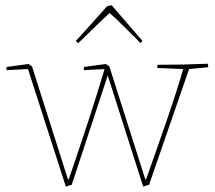

<svg xmlns="http://www.w3.org/2000/svg" viewBox="-20 -694 805 720"><path d="M227 6 85 -435 5 -431Q3 -437 5 -443L87 -454L100 -445L235 -21L238 -22Q255 -72 274.5 -129.5Q294 -187 312.5 -244Q331 -301 346 -349Q361 -397 370 -428L372 -435L295 -431Q293 -437 295 -443Q315 -446 336 -448.5Q357 -451 377 -454L390 -445L525 -21L528 -22Q546 -73 567 -132.5Q588 -192 608 -250.5Q628 -309 643.5 -357.5Q659 -406 667 -435L570 -439Q570 -441 570 -444.5Q570 -448 571 -451Q621 -451 665.5 -452Q710 -453 759 -455Q761 -447 761 -442L689 -435L539 -1Q534 0 528 2Q522 4 517 6L384 -411L249 -1Q244 0 238 2Q232 4 227 6ZM296 -554 274 -533Q267 -535 265 -541Q297 -576 324.5 -606.5Q352 -637 381 -670Q385 -672 389.5 -673Q394 -674 399 -674L494 -564L514 -541Q513 -540 511 -537Q509 -534 506 -533Q496 -544 474.5 -565Q453 -586 430.5 -608.5Q408 -631 391 -645L377 -632Q356 -613 337.5 -594.5Q319 -576 296 -554Z"/></svg>

Font: Labrada Thin
Style: Regular
Weight: 100
Designer: Mercedes Jáuregui
Foundry: Omnibus-Type Team
Version: Version 1.000; ttfautohint (v1.8.4.7-5d5b)